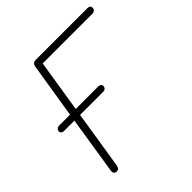

<svg xmlns="http://www.w3.org/2000/svg" viewBox="-188 -850 1002 1002"><g transform="rotate(-45 313.0 -349.5)"><path d="M92 -20 142 -338H66Q56 -338 50.5 -342.5Q45 -347 45 -354Q45 -364 51 -370Q57 -376 68 -376H148L197 -682Q199 -694 206 -699.5Q213 -705 224 -705H604Q615 -705 620.5 -701Q626 -697 626 -689Q626 -678 619.5 -672Q613 -666 602 -666H236L190 -376H356Q366 -376 371.5 -371.5Q377 -367 377 -360Q377 -350 371 -344Q365 -338 354 -338H184L133 -16Q131 -5 125.5 0.5Q120 6 110 6Q100 6 95 -1Q90 -8 92 -20Z"/></g></svg>

Font: SN Pro Thin
Style: Italic
Weight: 200
Italic angle: -9°
Designer: Tobias Whetton
Foundry: Supernotes
Version: Version 1.003;Glyphs 3.3 (3324)